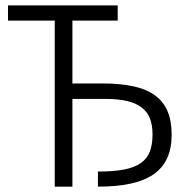

<svg xmlns="http://www.w3.org/2000/svg" viewBox="-20 -696 710 716"><path d="M418.9 -619.1H250V-384.8H361.8Q429.2 -384.8 478 -374Q526.9 -363.3 558.3 -340.1Q589.8 -316.9 605 -280.8Q620.1 -244.6 620.1 -193.8Q620.1 -142.1 603 -105.5Q585.9 -68.8 551.8 -45.4Q517.6 -22 466.1 -11Q414.6 0 345.2 0V-56.2Q403.3 -56.2 442.4 -63.7Q481.4 -71.3 505.1 -87.9Q528.8 -104.5 538.8 -130.9Q548.8 -157.2 548.8 -194.8Q548.8 -228.5 539.6 -253.2Q530.3 -277.8 509.3 -294.4Q488.3 -311 454.8 -319.1Q421.4 -327.1 373 -327.1H250V0H184.1V-619.1H9.8V-675.8H418.9Z"/></svg>

Font: Clear Sans Light
Style: Regular
Weight: 300
Foundry: Intel Corporation
Version: Version 1.00